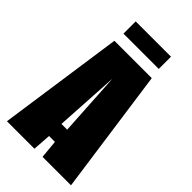

<svg xmlns="http://www.w3.org/2000/svg" viewBox="-223 -787 854 854"><g transform="rotate(45 204.5 -359.5)"><path d="M3 0 88 -591H323L406 0H227L219 -86H182L176 0ZM183 -163H219L201 -466ZM94 -642V-719H316V-642Z"/></g></svg>

Font: Alumni Sans Black
Style: Regular
Weight: 900
Designer: Robert E. Leuschke
Foundry: Robert E. Leuschke
Version: Version 1.018